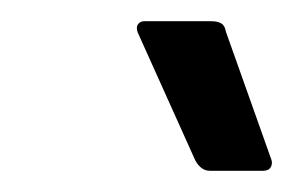

<svg xmlns="http://www.w3.org/2000/svg" viewBox="-20 -718 276 181"><path d="M178 -557Q173 -557 169.5 -560Q166 -563 164 -567L110 -687Q108 -692 110 -695Q112 -698 116 -698H179Q185 -698 188.5 -696Q192 -694 193 -688L236 -567Q237 -563 235 -560Q233 -557 228 -557Z"/></svg>

Font: Sofia Sans Extra Condensed SemiBold
Style: Italic
Weight: 600
Italic angle: -9°
Designer: Botio Nikoltchev, Ani Petrova
Foundry: lettersoup
Version: Version 4.101